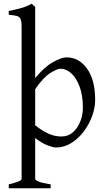

<svg xmlns="http://www.w3.org/2000/svg" viewBox="-20 -777 570 1031"><path d="M280 15Q265 15 234 3Q203 -9 169 -36V183Q169 190 187.5 198Q206 206 252 213V234H27V213Q60 205 78 198Q96 191 96 183V-633Q96 -663 90 -675.5Q84 -688 69.5 -691.5Q55 -695 27 -698V-718Q62 -725 91.5 -733Q121 -741 150 -757L169 -740V-358Q219 -418 264.5 -443.5Q310 -469 337 -469Q404 -469 447.5 -408.5Q491 -348 491 -240Q491 -198 474.5 -153Q458 -108 429 -70Q400 -32 362 -8.5Q324 15 280 15ZM305 -408Q287 -408 249.5 -384.5Q212 -361 169 -298V-104Q206 -75 240 -59.5Q274 -44 309 -44Q346 -44 371.5 -66.5Q397 -89 411 -124.5Q425 -160 425 -199Q425 -264 408 -310.5Q391 -357 363.5 -382.5Q336 -408 305 -408Z"/></svg>

Font: ChillKai
Style: Regular
Weight: 400
Designer: ChillType
Foundry: 寒蝉字型
Version: Version 2.000